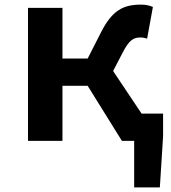

<svg xmlns="http://www.w3.org/2000/svg" viewBox="-20 -609 740 830"><path d="M592 -118 469 -302 511 -383C539 -437 558 -447 587 -447C598 -447 607 -445 616 -442L641 -579C625 -586 608 -589 590 -589C513 -589 465 -565 416 -468L359 -356H250V-575H101V0H250V-238H359L507 0H560V201H671L685 -20V-118Z"/></svg>

Font: Kawkab Mono
Style: Bold
Weight: 700
Monospace: yes
Designer: Abdullah Arif
Foundry: Abdullah Arif
Version: Version 1.000;PS 000.500;hotconv 1.0.88;makeotf.lib2.5.64775